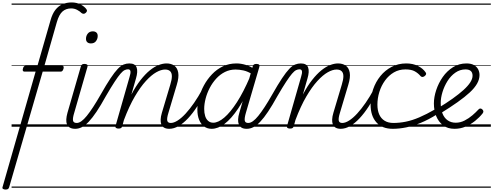

<svg xmlns="http://www.w3.org/2000/svg" viewBox="-95 -1039 4044 1574"><path d="M255 -452 -20 496Q-23 506 -29.5 510.5Q-36 515 -50 515Q-61 515 -69.5 510Q-78 505 -74 494L197 -452H104Q97 -452 93 -458Q89 -464 93 -476Q98 -500 115 -500H212L319 -872Q334 -926 359 -958Q384 -990 418 -1004.5Q452 -1019 492 -1019Q535 -1019 567 -1001.5Q599 -984 613 -964Q620 -955 617.5 -947.5Q615 -940 607 -933Q599 -926 591 -926Q583 -926 575 -931Q560 -946 537.5 -958Q515 -970 488 -970Q446 -970 417.5 -945Q389 -920 371 -858L269 -500H415Q431 -500 426 -477Q419 -452 404 -452ZM0 490H366V500H0ZM0 -20H366V0H0ZM0 -505H366V-500H0ZM0 -1010H366V-1000H0Z M522 17Q495 17 478.5 7.5Q462 -2 454.5 -19.5Q447 -37 448.5 -61Q450 -85 458 -114L568 -495Q572 -506 578 -510.5Q584 -515 597 -515Q613 -515 619.5 -509Q626 -503 622 -491L514 -116Q500 -71 503.5 -51Q507 -31 534 -31Q545 -31 549.5 -23.5Q554 -16 552.5 -7Q551 2 543 9.5Q535 17 522 17ZM650 -683Q632 -683 621 -692.5Q610 -702 610 -721Q610 -745 624.5 -763.5Q639 -782 666 -782Q684 -782 695 -772.5Q706 -763 706 -744Q706 -721 692 -702Q678 -683 650 -683ZM366 490H691V500H366ZM366 -20H691V0H366ZM366 -505H691V-500H366ZM366 -1010H691V-1000H366Z M522 17Q510 17 506 9.5Q502 2 504 -7Q506 -16 514 -23.5Q522 -31 534 -31Q552 -31 572.5 -45.5Q593 -60 616.5 -89Q640 -118 668.5 -161.5Q697 -205 730 -263Q777 -346 811 -397Q845 -448 870.5 -474.5Q896 -501 918.5 -510Q941 -519 966 -519Q976 -519 978.5 -511.5Q981 -504 977.5 -495Q974 -486 968 -478.5Q962 -471 956 -471Q941 -471 926.5 -464Q912 -457 893 -435Q874 -413 845 -369Q816 -325 773 -251Q731 -175 696.5 -123.5Q662 -72 632.5 -41Q603 -10 576 3.5Q549 17 522 17ZM691 490H791V500H691ZM691 -20H791V0H691ZM691 -505H791V-500H691ZM691 -1010H791V-1000H691Z M1293 17Q1267 17 1250.5 7.5Q1234 -2 1227.5 -19Q1221 -36 1222 -60Q1223 -84 1232 -114L1301 -345Q1314 -387 1314 -414Q1314 -441 1300 -455Q1286 -469 1258 -469Q1226 -469 1186 -446.5Q1146 -424 1101 -375Q1056 -326 1010 -247.5Q964 -169 921 -55L907 -4Q904 6 897.5 10.5Q891 15 876 15Q864 15 856.5 10Q849 5 852 -6L967 -408Q977 -439 974.5 -455Q972 -471 953 -471Q943 -471 939 -478.5Q935 -486 936.5 -495Q938 -504 945.5 -511.5Q953 -519 965 -519Q990 -519 1004.5 -510.5Q1019 -502 1025 -485.5Q1031 -469 1029.5 -446.5Q1028 -424 1020 -397L982 -264Q1019 -334 1057.5 -383Q1096 -432 1133 -462Q1170 -492 1205 -505.5Q1240 -519 1270 -519Q1308 -519 1333.5 -501Q1359 -483 1366 -444Q1373 -405 1354 -343L1286 -115Q1272 -70 1276 -50.5Q1280 -31 1305 -31Q1315 -31 1319.5 -23.5Q1324 -16 1322.5 -7Q1321 2 1313.5 9.5Q1306 17 1293 17ZM791 490H1462V500H791ZM791 -20H1462V0H791ZM791 -505H1462V-500H791ZM791 -1010H1462V-1000H791Z M1292 17Q1281 17 1276 9.5Q1271 2 1272.5 -7Q1274 -16 1282 -23.5Q1290 -31 1305 -31Q1330 -31 1361.5 -51Q1393 -71 1427 -108Q1461 -145 1496 -195.5Q1531 -246 1564 -307Q1569 -316 1577.5 -315Q1586 -314 1592 -307.5Q1598 -301 1594 -292Q1559 -224 1522 -167Q1485 -110 1446.5 -69Q1408 -28 1369 -5.5Q1330 17 1292 17ZM1462 490V500ZM1462 -20V0ZM1462 -505V-500ZM1462 -1010V-1000Z M1640 17Q1605 17 1578.5 -2Q1552 -21 1537.5 -56.5Q1523 -92 1523 -141Q1523 -186 1536.5 -238Q1550 -290 1577 -339.5Q1604 -389 1643 -430Q1682 -471 1732 -495Q1782 -519 1844 -519Q1880 -519 1919.5 -507Q1959 -495 1991 -472L1979 -427Q1936 -454 1901 -461.5Q1866 -469 1836 -469Q1789 -469 1749 -449Q1709 -429 1677.5 -394.5Q1646 -360 1624 -317.5Q1602 -275 1590.5 -230.5Q1579 -186 1579 -146Q1579 -113 1587 -87.5Q1595 -62 1612 -47.5Q1629 -33 1653 -33Q1694 -33 1743.5 -75Q1793 -117 1847 -200.5Q1901 -284 1954 -408L1973 -367Q1915 -235 1858 -150Q1801 -65 1746.5 -24Q1692 17 1640 17ZM1927 17Q1901 17 1885.5 7.5Q1870 -2 1863 -19Q1856 -36 1857 -60.5Q1858 -85 1867 -114L1977 -495Q1980 -506 1987 -510.5Q1994 -515 2007 -515Q2024 -515 2029.5 -508Q2035 -501 2031 -490L1921 -115Q1908 -70 1911.5 -50.5Q1915 -31 1940 -31Q1950 -31 1954 -23.5Q1958 -16 1957 -7Q1956 2 1948.5 9.5Q1941 17 1927 17ZM1462 490H2097V500H1462ZM1462 -20H2097V0H1462ZM1462 -505H2097V-500H1462ZM1462 -1010H2097V-1000H1462Z M1928 17Q1916 17 1912 9.5Q1908 2 1910 -7Q1912 -16 1920 -23.5Q1928 -31 1940 -31Q1958 -31 1978.5 -45.5Q1999 -60 2022.5 -89Q2046 -118 2074.5 -161.5Q2103 -205 2136 -263Q2183 -346 2217 -397Q2251 -448 2276.5 -474.5Q2302 -501 2324.5 -510Q2347 -519 2372 -519Q2382 -519 2384.5 -511.5Q2387 -504 2383.5 -495Q2380 -486 2374 -478.5Q2368 -471 2362 -471Q2347 -471 2332.5 -464Q2318 -457 2299 -435Q2280 -413 2251 -369Q2222 -325 2179 -251Q2137 -175 2102.5 -123.5Q2068 -72 2038.5 -41Q2009 -10 1982 3.5Q1955 17 1928 17ZM2097 490H2197V500H2097ZM2097 -20H2197V0H2097ZM2097 -505H2197V-500H2097ZM2097 -1010H2197V-1000H2097Z M2699 17Q2673 17 2656.5 7.5Q2640 -2 2633.5 -19Q2627 -36 2628 -60Q2629 -84 2638 -114L2707 -345Q2720 -387 2720 -414Q2720 -441 2706 -455Q2692 -469 2664 -469Q2632 -469 2592 -446.5Q2552 -424 2507 -375Q2462 -326 2416 -247.5Q2370 -169 2327 -55L2313 -4Q2310 6 2303.5 10.5Q2297 15 2282 15Q2270 15 2262.5 10Q2255 5 2258 -6L2373 -408Q2383 -439 2380.5 -455Q2378 -471 2359 -471Q2349 -471 2345 -478.5Q2341 -486 2342.5 -495Q2344 -504 2351.5 -511.5Q2359 -519 2371 -519Q2396 -519 2410.5 -510.5Q2425 -502 2431 -485.5Q2437 -469 2435.5 -446.5Q2434 -424 2426 -397L2388 -264Q2425 -334 2463.5 -383Q2502 -432 2539 -462Q2576 -492 2611 -505.5Q2646 -519 2676 -519Q2714 -519 2739.5 -501Q2765 -483 2772 -444Q2779 -405 2760 -343L2692 -115Q2678 -70 2682 -50.5Q2686 -31 2711 -31Q2721 -31 2725.5 -23.5Q2730 -16 2728.5 -7Q2727 2 2719.5 9.5Q2712 17 2699 17ZM2197 490H2868V500H2197ZM2197 -20H2868V0H2197ZM2197 -505H2868V-500H2197ZM2197 -1010H2868V-1000H2197Z M2698 17Q2687 17 2682 9.5Q2677 2 2678.5 -7Q2680 -16 2688 -23.5Q2696 -31 2711 -31Q2736 -31 2767.5 -51Q2799 -71 2833 -108Q2867 -145 2902 -195.5Q2937 -246 2970 -307Q2975 -316 2983.5 -315Q2992 -314 2998 -307.5Q3004 -301 3000 -292Q2965 -224 2928 -167Q2891 -110 2852.5 -69Q2814 -28 2775 -5.5Q2736 17 2698 17ZM2868 490V500ZM2868 -20V0ZM2868 -505V-500ZM2868 -1010V-1000Z M3125 17Q3037 17 2990 -36.5Q2943 -90 2943 -182Q2943 -247 2964 -307.5Q2985 -368 3023.5 -415.5Q3062 -463 3116 -491Q3170 -519 3235 -519Q3290 -519 3331 -498.5Q3372 -478 3394 -446Q3400 -438 3398 -430.5Q3396 -423 3386 -415Q3376 -408 3368 -408Q3360 -408 3353 -415Q3333 -439 3305 -454.5Q3277 -470 3229 -470Q3176 -470 3134 -445.5Q3092 -421 3061.5 -379Q3031 -337 3015 -285.5Q2999 -234 2999 -181Q2999 -135 3013.5 -101.5Q3028 -68 3057.5 -49.5Q3087 -31 3130 -31Q3141 -31 3145.5 -23.5Q3150 -16 3149 -6.5Q3148 3 3142 10Q3136 17 3125 17ZM2868 490H3403V500H2868ZM2868 -20H3403V0H2868ZM2868 -505H3403V-500H2868ZM2868 -1010H3403V-1000H2868Z M3124 17Q3115 17 3110.5 10Q3106 3 3106.5 -6.5Q3107 -16 3113 -23.5Q3119 -31 3129 -31Q3180 -31 3232 -41.5Q3284 -52 3342.5 -77Q3401 -102 3472 -143Q3478 -147 3483.5 -143Q3489 -139 3493 -131.5Q3497 -124 3496.5 -115.5Q3496 -107 3488 -102Q3418 -58 3354.5 -32Q3291 -6 3234 5.5Q3177 17 3124 17ZM3403 490V500ZM3403 -20V0ZM3403 -505V-500ZM3403 -1010V-1000Z M3631 17Q3575 17 3537.5 -11.5Q3500 -40 3481 -87Q3462 -134 3462 -191Q3462 -243 3481 -300.5Q3500 -358 3534.5 -407.5Q3569 -457 3618.5 -488Q3668 -519 3729 -519Q3767 -519 3790.5 -505.5Q3814 -492 3825 -470.5Q3836 -449 3836 -424Q3836 -389 3816 -353.5Q3796 -318 3756 -281Q3716 -244 3656 -201.5Q3596 -159 3515 -109L3495 -152Q3563 -193 3615.5 -230.5Q3668 -268 3704.5 -301Q3741 -334 3760 -363.5Q3779 -393 3779 -418Q3779 -444 3764.5 -457Q3750 -470 3721 -470Q3676 -470 3638 -443.5Q3600 -417 3573.5 -374.5Q3547 -332 3532.5 -284.5Q3518 -237 3518 -195Q3518 -145 3532.5 -108.5Q3547 -72 3575 -52.5Q3603 -33 3641 -33Q3679 -33 3714 -51Q3749 -69 3778 -94Q3807 -119 3827 -141Q3835 -150 3843.5 -149.5Q3852 -149 3859 -142Q3866 -135 3867.5 -127.5Q3869 -120 3862 -110Q3836 -77 3800 -48Q3764 -19 3721.5 -1Q3679 17 3631 17ZM3403 490H3929V500H3403ZM3403 -20H3929V0H3403ZM3403 -505H3929V-500H3403ZM3403 -1010H3929V-1000H3403Z"/></svg>

Font: Playwrite AU QLD Guides
Style: Regular
Weight: 400
Designer: Veronika Burian, José Scaglione
Foundry: TypeTogether
Version: Version 1.003